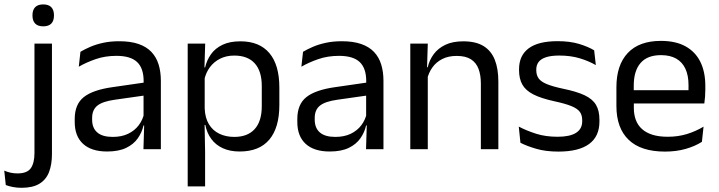

<svg xmlns="http://www.w3.org/2000/svg" viewBox="-79 -690 3324 888"><path d="M80.4 -66.7V-488.2H161.3V-66.7ZM120.9 -568.2Q95.9 -568.2 83.5 -581.2Q71.2 -594.3 71.2 -617.7V-620.2Q71.2 -643.5 83.5 -656.6Q95.9 -669.6 120.9 -669.6Q145.9 -669.6 158.3 -656.6Q170.6 -643.5 170.6 -620.2V-617.7Q170.6 -593.9 158.3 -581Q145.9 -568.2 120.9 -568.2ZM20.6 178.6Q-0.7 178.6 -19.8 174.9Q-38.9 171.1 -52.3 165.8L-59.3 99.1Q-45.3 105.4 -30 108.7Q-14.8 112 1.8 112Q46.8 112 63.6 87.8Q80.4 63.5 80.4 18V-136.4H161.3V22.1Q161.3 70.8 147.7 106Q134.1 141.1 103.2 159.8Q72.3 178.6 20.6 178.6Z M584.4 0 588 -118.6 584.9 -131.1V-286.5L585.3 -314.9Q585.3 -374.3 555.2 -403Q525 -431.7 459.4 -431.7Q407.2 -431.7 363.4 -416.5Q319.6 -401.3 285.4 -381.5L293 -450.4Q312.1 -462 338.4 -473.3Q364.7 -484.7 398.3 -492Q431.9 -499.3 472.3 -499.3Q524.8 -499.3 561.6 -486.6Q598.4 -473.9 621.2 -449.9Q644 -425.8 654.5 -392Q665 -358.1 665 -316.2V0ZM416.4 10.7Q343.9 10.7 305.3 -24.6Q266.6 -60 266.6 -125.7V-140Q266.6 -207.4 308.3 -240.7Q350 -274.1 441.2 -286.9L595.5 -309.2L599.9 -249.8L451 -228.6Q395.2 -220.7 371.2 -201.4Q347.1 -182 347.1 -144.5V-136.6Q347.1 -97.9 370.9 -77.4Q394.7 -56.8 442.1 -56.8Q483.9 -56.8 513.9 -71.4Q543.9 -86 562.4 -110.5Q581 -135.1 587.5 -165.2L600.2 -109.8H584.7Q577.6 -77.8 558.3 -50.3Q539.1 -22.8 504.5 -6.1Q469.9 10.7 416.4 10.7Z M1029.5 10.7Q984.6 10.7 951.5 -4.5Q918.4 -19.7 898.1 -47.5Q877.7 -75.3 870.6 -112.3H843.8L867.7 -188.5Q869.5 -144.6 887.3 -115.3Q905.1 -86 935.5 -71.4Q965.9 -56.8 1004.6 -56.8Q1066.2 -56.8 1098.9 -93Q1131.7 -129.1 1131.7 -198.7V-292Q1131.7 -361 1099.2 -397Q1066.7 -433 1004.3 -433Q967.7 -433 939 -418.6Q910.4 -404.2 891.8 -379.2Q873.2 -354.2 866.1 -321.8L846.1 -378.4H869.7Q877.4 -411.9 896.8 -439.2Q916.2 -466.5 949.8 -482.7Q983.4 -498.9 1033 -498.9Q1120.9 -498.9 1167 -444.3Q1213 -389.7 1213 -285.4V-204.6Q1213 -99.5 1166.7 -44.4Q1120.3 10.7 1029.5 10.7ZM789.1 172V-488.2H870L866.4 -370.5L867.7 -345.7V-140L867.1 -123.4L869.6 13.3V172Z M1613.9 0 1617.5 -118.6 1614.4 -131.1V-286.5L1614.8 -314.9Q1614.8 -374.3 1584.7 -403Q1554.5 -431.7 1488.9 -431.7Q1436.7 -431.7 1392.9 -416.5Q1349.1 -401.3 1314.9 -381.5L1322.5 -450.4Q1341.6 -462 1367.9 -473.3Q1394.2 -484.7 1427.8 -492Q1461.4 -499.3 1501.8 -499.3Q1554.3 -499.3 1591.1 -486.6Q1627.9 -473.9 1650.7 -449.9Q1673.5 -425.8 1684 -392Q1694.5 -358.1 1694.5 -316.2V0ZM1445.9 10.7Q1373.4 10.7 1334.8 -24.6Q1296.1 -60 1296.1 -125.7V-140Q1296.1 -207.4 1337.8 -240.7Q1379.5 -274.1 1470.7 -286.9L1625 -309.2L1629.4 -249.8L1480.5 -228.6Q1424.7 -220.7 1400.7 -201.4Q1376.6 -182 1376.6 -144.5V-136.6Q1376.6 -97.9 1400.4 -77.4Q1424.2 -56.8 1471.6 -56.8Q1513.4 -56.8 1543.4 -71.4Q1573.4 -86 1591.9 -110.5Q1610.5 -135.1 1617 -165.2L1629.7 -109.8H1614.2Q1607.1 -77.8 1587.8 -50.3Q1568.6 -22.8 1534 -6.1Q1499.4 10.7 1445.9 10.7Z M2145 0V-303.7Q2145 -343 2134.2 -371.5Q2123.5 -399.9 2099.2 -415.7Q2074.8 -431.4 2033.1 -431.4Q1994.6 -431.4 1966.3 -417Q1938 -402.5 1920.5 -377.8Q1903 -353 1896 -321.5L1881.5 -378.9H1899.2Q1906.8 -412.1 1926.8 -439.3Q1946.8 -466.5 1980.6 -482.7Q2014.4 -498.9 2063.5 -498.9Q2121.7 -498.9 2157.2 -477.1Q2192.8 -455.2 2209.3 -413.8Q2225.9 -372.3 2225.9 -312.6V0ZM1818.6 0V-488.2H1899.5L1895.9 -371.1L1899.5 -366.3V0Z M2503.9 11.1Q2445 11.1 2401.1 -1.8Q2357.2 -14.6 2328 -29.7L2320.3 -104.5Q2356.9 -85.3 2400.7 -71.4Q2444.5 -57.5 2499.8 -57.5Q2556.5 -57.5 2585.1 -75.6Q2613.7 -93.7 2613.7 -129.2V-134.5Q2613.7 -157.4 2602.8 -172.5Q2591.8 -187.7 2563.9 -199.2Q2535.9 -210.7 2484.4 -221.8Q2422.9 -235.3 2387.4 -253.5Q2351.9 -271.8 2336.8 -298.9Q2321.6 -326.1 2321.6 -365.1V-369.7Q2321.6 -433.3 2366.2 -466.5Q2410.7 -499.6 2499.8 -499.6Q2557.4 -499.6 2599.7 -486.7Q2642 -473.7 2669 -457.3L2676.7 -388.9Q2643.9 -407.8 2601.9 -420.5Q2559.9 -433.1 2507.6 -433.1Q2469.6 -433.1 2446.1 -425.3Q2422.7 -417.5 2412 -403.2Q2401.3 -388.8 2401.3 -368.9V-365.1Q2401.3 -343 2412 -327.7Q2422.7 -312.3 2449.9 -301.1Q2477.1 -289.8 2525.4 -279.6Q2587.8 -266.8 2624.6 -249.5Q2661.3 -232.2 2677.4 -205.2Q2693.4 -178.3 2693.4 -136.3V-128Q2693.4 -59.1 2645.6 -24Q2597.7 11.1 2503.9 11.1Z M2996.6 11.1Q2885.1 11.1 2828.5 -43.4Q2771.9 -97.8 2771.9 -199.7V-286.6Q2771.9 -389.4 2824.6 -445.1Q2877.2 -500.9 2978 -500.9Q3045.9 -500.9 3091.6 -475.7Q3137.2 -450.4 3160.2 -403.9Q3183.1 -357.4 3183.1 -293V-274.8Q3183.1 -259.1 3181.9 -243Q3180.7 -226.9 3178.5 -211.4H3104.2Q3105 -235.6 3105.2 -257.1Q3105.4 -278.6 3105.4 -296.4Q3105.4 -341 3091.1 -371.8Q3076.9 -402.6 3048.7 -418.8Q3020.4 -435 2978 -435Q2914.9 -435 2883.5 -398.5Q2852.1 -362.1 2852.1 -294.1V-247.4L2852.5 -237.5V-190.8Q2852.5 -160.4 2861.5 -135.9Q2870.5 -111.3 2889.6 -93.8Q2908.8 -76.2 2938.5 -66.8Q2968.3 -57.5 3009.7 -57.5Q3056.8 -57.5 3097.8 -70Q3138.8 -82.6 3174.9 -104.2L3167.3 -34Q3135.1 -13.5 3091.9 -1.2Q3048.8 11.1 2996.6 11.1ZM2814.6 -211.4V-272.7H3161.4V-211.4Z"/></svg>

Font: Anek Bangla Medium
Style: Regular
Weight: 500
Designer: Sulekha Rajkumar (Bangla), Yesha Goshar (Latin)
Foundry: Ek Type
Version: Version 1.003